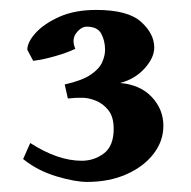

<svg xmlns="http://www.w3.org/2000/svg" viewBox="-20 -631 379 381"><path d="M304.2 -381.3Q304.2 -351.1 284.7 -325.7Q265.1 -300.3 231 -285.2Q196.8 -270 152.8 -270Q128.9 -270 91.6 -281.2Q54.2 -292.5 25.9 -315.4L40 -347.2Q94.7 -312 142.1 -312Q167 -312 186.3 -326.7Q205.6 -341.3 205.6 -375.5Q205.6 -399.4 194.8 -412.6Q184.1 -425.8 169.7 -431.4Q155.3 -437 143.6 -437Q134.8 -437 129.6 -436.8Q124.5 -436.5 114.7 -435.5L108.4 -463.4Q143.1 -471.2 160.2 -482.9Q177.2 -494.6 182.9 -507.8Q188.5 -521 188.5 -531.7Q188.5 -550.3 180.9 -564.2Q173.3 -578.1 152.3 -578.1Q141.1 -578.1 131.3 -565.4Q121.6 -552.7 129.4 -534.2Q114.7 -526.9 90.3 -519.8Q65.9 -512.7 45.9 -510.3L34.2 -532.2Q34.2 -547.4 50.8 -565.7Q67.4 -584 97.9 -597.7Q128.4 -611.3 170.9 -611.3Q233.9 -611.3 260 -587.6Q286.1 -564 286.1 -536.6Q286.1 -516.6 267.1 -495.4Q248 -474.1 218.3 -466.3Q258.3 -462.9 281.2 -438.5Q304.2 -414.1 304.2 -381.3Z"/></svg>

Font: Dai Banna SIL
Style: Bold
Weight: 700
Designer: Victor Gaultney
Foundry: SIL International
Version: Version 4.000